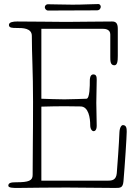

<svg xmlns="http://www.w3.org/2000/svg" viewBox="-20 -927 683 947"><path d="M586 -310C580 -310 570 -300 569 -273C567 -218 559 -109 556 -73C553 -39 533 -36 513 -36H184V-401C222 -402 260 -403 298 -403C336 -403 359 -402 377 -402C417 -402 425 -345 425 -309C425 -292 433 -280 442 -280C447 -280 457 -284 457 -307C457 -344 455 -382 455 -420C455 -458 457 -495 457 -533C457 -547 456 -560 440 -560C423 -560 423 -534 423 -530C423 -505 423 -440 406 -440C394 -440 336 -437 298 -437C259 -437 222 -439 184 -440V-785H487C500 -785 524 -782 524 -757V-645C524 -627 524 -605 544 -605C559 -605 561 -626 561 -651V-785C561 -813 551 -821 533 -821C415 -821 405 -819 306 -819C256 -819 154 -821 65 -821C45 -821 24 -818 24 -804C24 -789 41 -789 64 -789C91 -789 137 -789 137 -750C137 -659 143 -575 143 -425C143 -224 141 -205 141 -64C141 -36 122 -28 60 -28C34 -28 21 -25 21 -11C21 0 47 0 67 0C148 -1 229 -2 310 -2C391 -2 466 0 547 0C574 0 586 0 589 -33C596 -114 605 -254 605 -277C605 -293 604 -310 586 -310ZM466 -907C434 -907 393 -904 338 -904C304 -904 236 -906 217 -906C206 -906 201 -898 201 -891C201 -884 208 -875 217 -875C264 -875 405 -876 458 -876C473 -876 477 -888 477 -894C477 -901 471 -907 466 -907Z"/></svg>

Font: Life Savers
Style: Regular
Weight: 400
Designer: Pablo Impallari, Rodrigo Fuenzalida, Brenda Gallo
Foundry: Pablo Impallari, Rodrigo Fuenzalida, Brenda Gallo
Version: Version 3.000